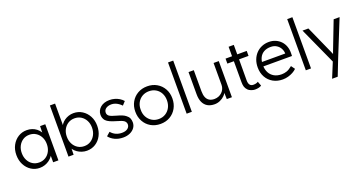

<svg xmlns="http://www.w3.org/2000/svg" viewBox="-47 -1558 4899 2607"><g transform="rotate(-20 2403.0 -255.0)"><path d="M35 -262Q35 -341 68 -402Q101 -463 156.5 -498Q212 -533 281 -533Q322 -533 357 -521Q392 -509 419.5 -487.5Q447 -466 465.5 -437.5Q484 -409 491 -376L469 -387L472 -522H547V0H471V-128L491 -141Q484 -111 464 -83.5Q444 -56 415.5 -35Q387 -14 351.5 -2Q316 10 277 10Q209 10 154 -25.5Q99 -61 67 -122.5Q35 -184 35 -262ZM475 -262Q475 -320 451.5 -365Q428 -410 387 -436Q346 -462 294 -462Q241 -462 200.5 -436Q160 -410 136.5 -365Q113 -320 113 -262Q113 -205 136 -159.5Q159 -114 200 -88Q241 -62 294 -62Q346 -62 387 -87.5Q428 -113 451.5 -158.5Q475 -204 475 -262Z M748 -133 770 -132 767 -1H693V-740H768V-397L753 -393Q760 -421 778.5 -446.5Q797 -472 825 -491.5Q853 -511 886.5 -522Q920 -533 956 -533Q1026 -533 1081.5 -498Q1137 -463 1170 -402Q1203 -341 1203 -262Q1203 -183 1171 -121.5Q1139 -60 1083.5 -25Q1028 10 958 10Q921 10 886 -1.5Q851 -13 822.5 -33Q794 -53 774.5 -79Q755 -105 748 -133ZM1128 -262Q1128 -320 1104.5 -365Q1081 -410 1040 -436Q999 -462 946 -462Q893 -462 852 -436Q811 -410 787.5 -365Q764 -320 764 -262Q764 -204 787.5 -158.5Q811 -113 852 -87Q893 -61 946 -61Q999 -61 1040 -87.5Q1081 -114 1104.5 -159.5Q1128 -205 1128 -262Z M1279 -81 1332 -127Q1361 -92 1400.5 -74Q1440 -56 1489 -56Q1514 -56 1534 -61.5Q1554 -67 1569 -78Q1584 -89 1592 -104Q1600 -119 1600 -137Q1600 -170 1571 -192Q1558 -201 1534 -210.5Q1510 -220 1476 -229Q1420 -245 1383 -261.5Q1346 -278 1325 -300Q1310 -318 1302.5 -339Q1295 -360 1295 -385Q1295 -417 1308.5 -444Q1322 -471 1346.5 -491.5Q1371 -512 1404.5 -522.5Q1438 -533 1477 -533Q1514 -533 1550 -523Q1586 -513 1617 -494Q1648 -475 1670 -449L1624 -399Q1605 -419 1582 -435Q1559 -451 1533.5 -460Q1508 -469 1481 -469Q1457 -469 1436.5 -463Q1416 -457 1401.5 -446.5Q1387 -436 1379.5 -421Q1372 -406 1372 -388Q1372 -373 1378 -361Q1384 -349 1395 -340Q1409 -329 1434.5 -319.5Q1460 -310 1498 -300Q1542 -288 1572.5 -275.5Q1603 -263 1623 -246Q1650 -226 1661.5 -200Q1673 -174 1673 -141Q1673 -97 1648.5 -63Q1624 -29 1581 -9.5Q1538 10 1483 10Q1416 10 1363 -15Q1310 -40 1279 -81Z M1754 -263Q1754 -341 1788.5 -402Q1823 -463 1883.5 -498Q1944 -533 2022 -533Q2099 -533 2159.5 -498Q2220 -463 2254.5 -402Q2289 -341 2289 -263Q2289 -184 2254.5 -122Q2220 -60 2159.5 -25Q2099 10 2022 10Q1944 10 1883.5 -25Q1823 -60 1788.5 -122Q1754 -184 1754 -263ZM2211 -263Q2211 -321 2187 -366Q2163 -411 2120 -436.5Q2077 -462 2022 -462Q1967 -462 1923.5 -436.5Q1880 -411 1855.5 -365.5Q1831 -320 1832 -263Q1831 -205 1855.5 -159.5Q1880 -114 1923.5 -87.5Q1967 -61 2022 -61Q2077 -61 2120 -87.5Q2163 -114 2187 -159.5Q2211 -205 2211 -263Z M2400 0V-740H2475V0Z M2617 -203V-522H2693V-218Q2693 -165 2707.5 -129.5Q2722 -94 2751.5 -76Q2781 -58 2824 -58Q2857 -58 2885 -69.5Q2913 -81 2934 -101Q2955 -121 2967 -148Q2979 -175 2979 -205V-522H3054V0H2980L2977 -110L2989 -116Q2977 -81 2949 -52.5Q2921 -24 2882.5 -7Q2844 10 2803 10Q2743 10 2701.5 -14.5Q2660 -39 2638.5 -86Q2617 -133 2617 -203Z M3152 -522H3246V-659H3321V-522H3458V-450H3321L3320 -148Q3320 -59 3387 -59Q3431 -59 3456 -77L3480 -13Q3448 10 3384 10Q3362 10 3332 -1Q3302 -12 3287 -28Q3263 -53 3254.5 -80.5Q3246 -108 3246 -149V-450H3152Z M3521 -259Q3521 -320 3540 -369.5Q3559 -419 3593.5 -456Q3628 -493 3676 -513.5Q3724 -534 3780 -534Q3833 -534 3876.5 -515Q3920 -496 3951.5 -462.5Q3983 -429 3999 -383Q4015 -337 4013 -282L4012 -247H3577L3566 -310H3955L3937 -293V-317Q3935 -353 3916 -386.5Q3897 -420 3862.5 -441Q3828 -462 3780 -462Q3724 -462 3683 -439.5Q3642 -417 3620 -373Q3598 -329 3598 -264Q3598 -202 3622 -156.5Q3646 -111 3690.5 -86Q3735 -61 3798 -61Q3835 -61 3871.5 -73.5Q3908 -86 3952 -123L3991 -69Q3968 -46 3936 -28.5Q3904 -11 3866 -0.5Q3828 10 3788 10Q3710 10 3649.5 -24Q3589 -58 3555 -119Q3521 -180 3521 -259Z M4122 0V-740H4197V0Z M4418 230 4519 -16 4526 55 4264 -522H4349L4528 -122Q4536 -106 4544 -84.5Q4552 -63 4559 -42L4531 -45Q4538 -62 4544.5 -80Q4551 -98 4557 -115L4714 -522H4800L4589 0L4499 230Z"/></g></svg>

Font: Mach Light
Style: Regular
Weight: 300
Version: Version 1.002